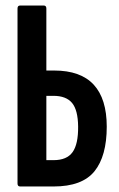

<svg xmlns="http://www.w3.org/2000/svg" viewBox="-20 -675 429 695"><path d="M52.8 0Q43.4 0 43.4 -10.9V-644.1Q43.4 -655 52.8 -655H138.4Q147.8 -655 147.8 -644.1V-419.7H175.9Q271.9 -419.7 319.2 -368.5Q366.4 -317.3 366.4 -216.6Q366.4 -109.9 321.9 -54.9Q277.3 0 174.2 0ZM147.8 -95.3H174Q221.9 -95.3 242.7 -124.3Q263.4 -153.3 262.8 -216.6Q262.2 -276.5 240.9 -302.3Q219.5 -328.1 173.4 -328.1H147.8Z"/></svg>

Font: Sofia Sans Extra Condensed
Style: Regular
Weight: 400
Designer: Botio Nikoltchev, Ani Petrova
Foundry: lettersoup
Version: Version 4.101